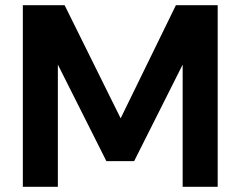

<svg xmlns="http://www.w3.org/2000/svg" viewBox="-20 -720 927 740"><path d="M68 0V-700H229L445 -264L658 -700H819V0H684V-471L497 -99H390L203 -471V0Z"/></svg>

Font: DM Sans 18pt
Style: Bold
Weight: 700
Designer: Colophon Foundry, Jonny Pinhorn
Foundry: Colophon Foundry
Version: Version 4.004;gftools[0.9.30]